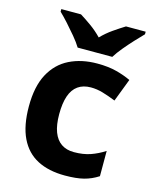

<svg xmlns="http://www.w3.org/2000/svg" viewBox="-116 -844 746 932"><g transform="rotate(15 257.0 -378.0)"><path d="M300 10Q219 10 162 -19.5Q105 -49 75 -111Q45 -173 45 -270Q45 -370 79 -433Q113 -496 173.5 -526Q234 -556 313 -556Q369 -556 410.5 -545Q452 -534 483 -519L439 -404Q404 -418 373.5 -427Q343 -436 313 -436Q274 -436 248 -417.5Q222 -399 209.5 -362.5Q197 -326 197 -271Q197 -217 210.5 -181.5Q224 -146 250 -128.5Q276 -111 313 -111Q360 -111 396 -123.5Q432 -136 466 -158V-31Q432 -9 394.5 0.5Q357 10 300 10ZM200 -606Q186 -629 163.5 -656Q141 -683 117.5 -709Q94 -735 75 -753V-766H174Q200 -750 230 -728.5Q260 -707 286 -680Q312 -707 343 -728.5Q374 -750 400 -766H499V-753Q481 -735 457 -709Q433 -683 410.5 -656Q388 -629 374 -606Z"/></g></svg>

Font: Noto Sans Canadian Aboriginal
Style: Regular
Weight: 400
Designer: Monotype Design Team, Typotheque's Kevin King
Foundry: Monotype Imaging Inc.
Version: Version 2.002